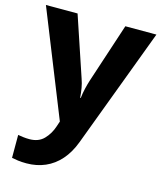

<svg xmlns="http://www.w3.org/2000/svg" viewBox="-117 -631 802 955"><g transform="rotate(15 284.5 -153.0)"><path d="M0 -546H163L266 -239Q274 -217 278 -193.5Q282 -170 284 -144H287Q290 -170 295.5 -193.5Q301 -217 308 -239L409 -546H569L338 70Q317 126 283.5 164Q250 202 206 221Q162 240 110 240Q85 240 66.5 237.5Q48 235 34 232V114Q45 116 60.5 118Q76 120 93 120Q140 120 167.5 91.5Q195 63 208 23L217 -4Z"/></g></svg>

Font: Noto Sans Thaana
Style: Regular
Weight: 400
Designer: Monotype Design Team
Foundry: Monotype Imaging Inc.
Version: Version 2.001